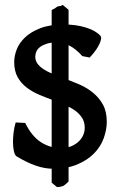

<svg xmlns="http://www.w3.org/2000/svg" viewBox="-20 -684 509 784"><path d="M260 57Q246 71 240.5 74Q235 77 224 79Q223 79 218.5 79.5Q214 80 213 80L191 62V-643Q196 -646 200.5 -648Q205 -650 207 -652L208 -653Q215 -658 217 -658Q219 -658 229 -660L236 -664L260 -644ZM416 -187Q416 -154 403.5 -119.5Q391 -85 364 -57.5Q337 -30 295.5 -12.5Q254 5 196 5Q163 5 126.5 -7.5Q90 -20 47 -46Q40 -51 36.5 -68Q33 -85 33 -105Q33 -122 35.5 -143Q38 -164 44 -184L83 -182Q109 -128 147 -103.5Q185 -79 231 -79Q249 -79 266 -85Q283 -91 296.5 -102Q310 -113 318 -128.5Q326 -144 326 -162Q326 -186 315 -203Q304 -220 286.5 -232.5Q269 -245 246 -255Q223 -265 199 -274Q169 -285 140.5 -297Q112 -309 89 -326.5Q66 -344 52 -369Q38 -394 38 -431Q38 -455 48 -481.5Q58 -508 82 -531Q106 -554 145 -569Q184 -584 242 -584Q290 -584 329.5 -572Q369 -560 389 -539Q395 -533 392 -521Q389 -509 381.5 -495.5Q374 -482 363.5 -469Q353 -456 346 -449L316 -455Q290 -484 264 -497.5Q238 -511 214 -511Q188 -511 171 -505.5Q154 -500 143.5 -492Q133 -484 128.5 -473.5Q124 -463 124 -453Q124 -436 133.5 -423.5Q143 -411 158.5 -401Q174 -391 194.5 -382.5Q215 -374 238 -366Q269 -354 301 -340.5Q333 -327 358.5 -306.5Q384 -286 400 -257.5Q416 -229 416 -187Z"/></svg>

Font: Ekushey Amar Bangla
Style: Bold
Weight: 700
Designer: Al Mamun Sumon
Foundry: Al Mamun Sumon
Version: Version 1.0